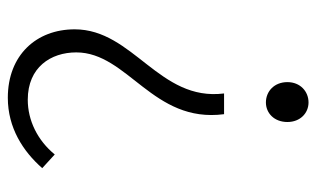

<svg xmlns="http://www.w3.org/2000/svg" viewBox="-179 -617 809 491"><g transform="rotate(-90 225.5 -371.5)"><path d="M179 -203H232C211 -369 396 -435 396 -585C396 -683 330 -756 221 -756C144 -756 84 -717 41 -668L76 -636C112 -680 163 -705 216 -705C299 -705 337 -646 337 -581C337 -449 155 -385 179 -203ZM209 13C237 13 261 -8 261 -41C261 -75 237 -96 209 -96C182 -96 159 -75 159 -41C159 -8 182 13 209 13Z"/></g></svg>

Font: Noto Sans SC Light
Style: Regular
Weight: 300
Designer: Ryoko NISHIZUKA 西塚涼子 (kana, bopomofo & ideographs); Paul D. Hunt (Latin, Greek & Cyrillic); Sandoll Communications 산돌커뮤니
Foundry: Adobe
Version: Version 2.004;hotconv 1.0.118;makeotfexe 2.5.65603